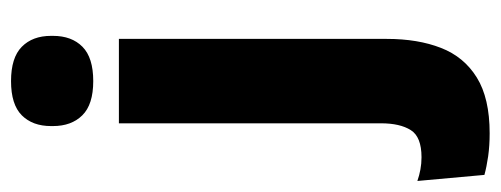

<svg xmlns="http://www.w3.org/2000/svg" viewBox="-345 -427 908 348"><g transform="rotate(-90 109.0 -253.0)"><path d="M212.5 -82H59.5V-491.5H212.5ZM136 -538Q93.5 -538 74 -557.8Q54.5 -577.5 54.5 -611V-614.5Q54.5 -648 74 -667.5Q93.5 -687 136 -687Q178.5 -687 198.2 -667.5Q218 -648 218 -614.5V-611Q218 -577 198.2 -557.5Q178.5 -538 136 -538ZM41.5 180.5Q19 180.5 -0.2 177.8Q-19.5 175 -34 171L-45 49.5Q-35 53 -24.2 55Q-13.5 57 -2 57Q35 57 47.2 37.5Q59.5 18 59.5 -16.5V-111.5H212.5V-6Q212.5 50.5 196.2 92.2Q180 134 142.5 157.2Q105 180.5 41.5 180.5Z"/></g></svg>

Font: Anek Devanagari
Style: Bold
Weight: 700
Designer: Kailash Malviya (Devanagari) & Yesha Goshar (Latin)
Foundry: Ek Type
Version: Version 1.003